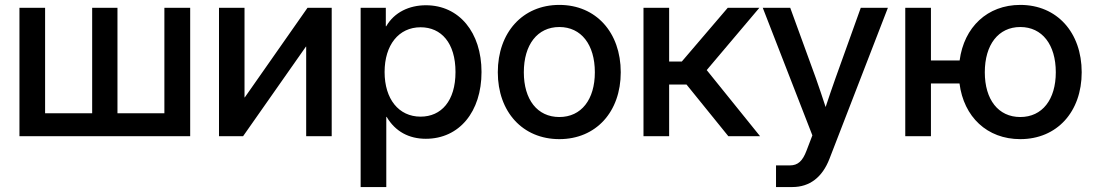

<svg xmlns="http://www.w3.org/2000/svg" viewBox="-20 -547 4397 771"><path d="M161.1 -515.6H58.1V0H743.7V-515.6H640.1V-92.3H451.7V-515.6H350.1V-92.3H161.1Z M1209.5 0H1312V-515.6H1214.8L962.9 -155.8H961.9V-515.6H859.4V0H956.1L1208.5 -359.9H1209.5Z M1428.2 -515.6V204.1H1531.2V-77.6H1532.7C1567.4 -18.6 1622.6 10.3 1689.9 10.3C1824.2 10.3 1913.6 -98.1 1913.6 -257.8C1913.6 -417 1823.7 -525.9 1690.4 -525.9C1623.5 -525.9 1563.5 -498 1530.8 -441.4H1529.3V-515.6ZM1668.9 -78.6C1581.1 -78.6 1524.4 -149.4 1524.4 -257.8C1524.4 -366.2 1581.1 -437.5 1668.9 -437.5C1752 -437.5 1809.1 -374.5 1809.1 -257.8C1809.1 -141.6 1752 -78.6 1668.9 -78.6Z M2226.1 11.7C2373.5 11.7 2472.7 -98.1 2472.7 -256.8C2472.7 -416.5 2373.5 -527.3 2226.1 -527.3C2078.6 -527.3 1979 -416.5 1979 -256.8C1979 -98.1 2078.6 11.7 2226.1 11.7ZM2226.1 -77.1C2137.7 -77.1 2083.5 -147 2083.5 -256.8C2083.5 -367.7 2138.2 -438.5 2226.1 -438.5C2314 -438.5 2368.7 -367.7 2368.7 -256.8C2368.7 -147.5 2314.5 -77.1 2226.1 -77.1Z M2564 -515.6V0H2667V-207.5H2736.8L2904.8 0H3032.2L2817.9 -265.6L3029.3 -515.6H2902.3L2717.8 -299.8H2667V-515.6Z M3151.9 117.2H3096.2V204.1H3161.6C3231.4 204.1 3282.2 165 3311 90.3L3545.4 -515.6H3436.5L3335 -232.9C3321.3 -194.3 3308.1 -155.8 3295.4 -117.2C3282.7 -155.8 3270 -194.3 3256.3 -232.9L3153.3 -515.6H3043L3242.2 -3.4L3218.8 57.6C3203.1 99.6 3184.1 117.2 3151.9 117.2Z M3615.2 -515.6V0H3718.3V-211.9H3833C3850.1 -77.6 3943.8 11.7 4077.1 11.7C4224.6 11.7 4323.7 -98.1 4323.7 -256.8C4323.7 -416.5 4224.6 -527.3 4077.1 -527.3C3944.8 -527.3 3851.1 -438 3833.5 -304.2H3718.3V-515.6ZM4077.1 -77.1C3988.8 -77.1 3934.6 -147 3934.6 -256.8C3934.6 -367.7 3989.3 -438.5 4077.1 -438.5C4165 -438.5 4219.7 -367.7 4219.7 -256.8C4219.7 -147.5 4165.5 -77.1 4077.1 -77.1Z"/></svg>

Font: Inteeer Medium
Style: Regular
Weight: 500
Designer: Rasmus Andersson
Foundry: rsms
Version: Version 4.001;Glyphs 3.4 (3402)